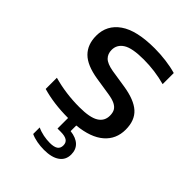

<svg xmlns="http://www.w3.org/2000/svg" viewBox="-220 -658 977 977"><g transform="rotate(45 268.5 -170.0)"><path d="M304 7.5V48Q346.5 53 368.5 74Q390.5 95 390.5 130Q390.5 169 360.5 190.2Q330.5 211.5 275.5 211.5Q249.5 211.5 224 206.8Q198.5 202 179.5 193V146Q200.5 156 224.8 160.8Q249 165.5 271.5 165.5Q300.5 165.5 315 156Q329.5 146.5 329.5 125.5Q329.5 105 315 95.5Q300.5 86 271 86H247.5V10Q145 10 62.5 -14V-94.5Q152 -69.5 249 -69.5Q324 -69.5 357 -89.8Q390 -110 390 -149Q390 -170 382.5 -183.8Q375 -197.5 357 -206.8Q339 -216 307.5 -221L211 -236Q127 -249.5 89.8 -287Q52.5 -324.5 52.5 -387.5Q52.5 -464 115.8 -508.2Q179 -552.5 309 -552.5Q350 -552.5 390.8 -547.2Q431.5 -542 466 -532V-452Q390 -473 309.5 -473Q227 -473 193 -451.5Q159 -430 159 -392Q159 -363.5 176.5 -345.8Q194 -328 239 -320L335.5 -305Q419 -292 458 -257Q497 -222 497 -155.5Q497 -87 448 -44.5Q399 -2 304 7.5Z"/></g></svg>

Font: Encode Sans Expanded Medium
Style: Regular
Weight: 500
Width: 7
Designer: Multiple Designers
Foundry: Impallari Type
Version: Version 2.000